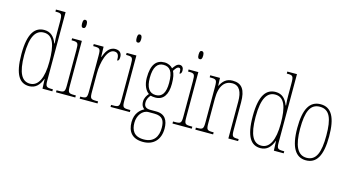

<svg xmlns="http://www.w3.org/2000/svg" viewBox="-101 -1172 3329 1826"><g transform="rotate(15 1563.5 -259.0)"><path d="M198 10C260 10 299 -31 322 -95H324L328 0H425V-20H415C361 -20 352 -27 352 -86V-760H257V-740H262C318 -740 324 -735 324 -656V-544C324 -509 325 -476 329 -445H325C302 -504 266 -544 202 -544C112 -544 49 -476 49 -267C49 -60 106 10 198 10ZM199 -15C121 -15 77 -87 77 -265C77 -452 126 -519 204 -519C294 -519 325 -429 325 -265C325 -103 281 -15 199 -15Z M553 -658C566 -658 576 -666 576 -698C576 -729 566 -738 553 -738C539 -738 531 -729 531 -698C531 -666 539 -658 553 -658ZM461 0H651V-20H638C578 -20 572 -26 572 -96V-536H476V-516H482C540 -516 544 -508 544 -437V-96C544 -26 538 -20 477 -20H461Z M694 0H870V-20H859C796 -20 790 -25 790 -96V-274C790 -382 826 -519 897 -519C942 -519 944 -480 944 -443C960 -443 965 -460 965 -483C965 -517 946 -544 901 -544C836 -544 809 -483 791 -435H789L786 -536H689V-516H692C756 -516 762 -511 762 -440V-96C762 -25 756 -20 695 -20H694Z M1090 -658C1103 -658 1113 -666 1113 -698C1113 -729 1103 -738 1090 -738C1076 -738 1068 -729 1068 -698C1068 -666 1076 -658 1090 -658ZM998 0H1188V-20H1175C1115 -20 1109 -26 1109 -96V-536H1013V-516H1019C1077 -516 1081 -508 1081 -437V-96C1081 -26 1075 -20 1014 -20H998Z M1381 242C1487 242 1548 173 1548 67C1548 -13 1517 -71 1429 -71H1372C1331 -71 1308 -86 1308 -126C1308 -162 1323 -183 1339 -202C1350 -198 1372 -196 1386 -196C1465 -196 1505 -257 1505 -362C1505 -426 1496 -459 1483 -485C1503 -518 1516 -529 1528 -529C1548 -529 1549 -513 1549 -476C1563 -476 1570 -489 1570 -512C1570 -536 1557 -557 1532 -557C1503 -557 1486 -531 1468 -506C1453 -525 1422 -542 1386 -542C1306 -542 1259 -489 1259 -357C1259 -288 1285 -234 1319 -213C1301 -193 1283 -165 1283 -130C1283 -91 1299 -71 1315 -61C1279 -43 1228 -1 1228 87C1228 180 1273 242 1381 242ZM1383 -220C1318 -220 1287 -271 1287 -364C1287 -472 1324 -517 1381 -517C1444 -517 1477 -479 1477 -365C1477 -268 1447 -220 1383 -220ZM1382 217C1284 217 1256 158 1256 86C1256 15 1300 -46 1360 -46H1417C1499 -46 1520 -4 1520 67C1520 153 1481 217 1382 217Z M1700 -658C1713 -658 1723 -666 1723 -698C1723 -729 1713 -738 1700 -738C1686 -738 1678 -729 1678 -698C1678 -666 1686 -658 1700 -658ZM1608 0H1798V-20H1785C1725 -20 1719 -26 1719 -96V-536H1623V-516H1629C1687 -516 1691 -508 1691 -437V-96C1691 -26 1685 -20 1624 -20H1608Z M1833 0H2008V-20H2002C1942 -20 1936 -26 1936 -96V-333C1936 -467 1991 -517 2059 -517C2131 -517 2158 -457 2158 -364V0H2254V-20H2250C2192 -20 2186 -26 2186 -96V-363C2186 -486 2148 -542 2057 -542C1994 -542 1962 -508 1937 -459H1935L1932 -536H1836V-516H1841C1902 -516 1908 -511 1908 -441V-96C1908 -26 1902 -20 1841 -20H1833Z M2476 10C2538 10 2577 -31 2600 -95H2602L2606 0H2703V-20H2693C2639 -20 2630 -27 2630 -86V-760H2535V-740H2540C2596 -740 2602 -735 2602 -656V-544C2602 -509 2603 -476 2607 -445H2603C2580 -504 2544 -544 2480 -544C2390 -544 2327 -476 2327 -267C2327 -60 2384 10 2476 10ZM2477 -15C2399 -15 2355 -87 2355 -265C2355 -452 2404 -519 2482 -519C2572 -519 2603 -429 2603 -265C2603 -103 2559 -15 2477 -15Z M2922 10C3025 10 3079 -73 3079 -267C3079 -449 3031 -542 2924 -542C2814 -542 2765 -451 2765 -267C2765 -76 2822 10 2922 10ZM2923 -15C2834 -15 2793 -102 2793 -267C2793 -434 2827 -517 2922 -517C3018 -517 3051 -434 3051 -267C3051 -103 3018 -15 2923 -15Z"/></g></svg>

Font: Noto Serif Armenian ExtraCondensed Thin
Style: Regular
Weight: 100
Width: 2
Designer: Monotype Design Team
Foundry: Monotype Imaging Inc.
Version: Version 2.008